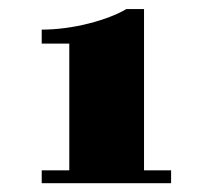

<svg xmlns="http://www.w3.org/2000/svg" viewBox="-20 -761 448 429"><path d="M73.2 -380.4H134.8V-663.6H73.2V-694.8Q99.1 -694.8 126.2 -698.5Q153.3 -702.1 178.2 -708.5Q203.1 -714.8 224.9 -723.1Q246.6 -731.4 262.2 -740.7H301.8V-380.4H362.3V-351.6H73.2Z"/></svg>

Font: GravitasOne
Style: Regular
Weight: 400
Designer: Riccardo De Franceschi
Foundry: Sorkin Type Co.
Version: Version 1.001